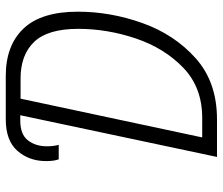

<svg xmlns="http://www.w3.org/2000/svg" viewBox="-72 -682 754 649"><g transform="rotate(-90 304.5 -357.0)"><path d="M99 0H226Q352 0 432.5 -72Q513 -144 551.5 -252Q590 -360 590 -470Q590 -594 533 -654Q476 -714 373 -714H226Q154 -714 119.5 -674.5Q85 -635 85 -578Q85 -550 91 -535H140Q135 -552 135 -575Q135 -613 155 -639Q175 -665 222 -665H240ZM165 -50 296 -664H364Q444 -664 488 -618Q532 -572 532 -469Q532 -371 499.5 -274.5Q467 -178 400.5 -114Q334 -50 231 -50Z"/></g></svg>

Font: Noto Sans Display SemiCondensed Light
Style: Italic
Weight: 300
Width: 4
Italic angle: -12°
Designer: Monotype Design Team
Foundry: Monotype Imaging Inc.
Version: Version 1.900